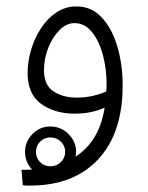

<svg xmlns="http://www.w3.org/2000/svg" viewBox="-20 -347 462 598"><path d="M74 231Q68 231 63 231Q58 231 51 230L47 182Q64 182 80 181Q58 158 58 126Q58 94 81 70.5Q104 47 137 47Q170 47 193.5 70.5Q217 94 217 126Q217 134 215 141Q250 119 273.5 81.5Q297 44 306 -12Q287 -3 263.5 2Q240 7 213 7Q150 7 108 -23.5Q66 -54 66 -120Q66 -156 77 -192.5Q88 -229 108 -259.5Q128 -290 156 -308.5Q184 -327 218 -327Q265 -327 297 -292.5Q329 -258 345.5 -202Q362 -146 362 -81Q362 68 285.5 149.5Q209 231 74 231ZM117 -128Q117 -82 146.5 -62.5Q176 -43 219 -43Q246 -43 269.5 -48.5Q293 -54 311 -62Q312 -74 312 -86Q312 -132 300.5 -175.5Q289 -219 266.5 -247Q244 -275 212 -275Q187 -275 165.5 -253.5Q144 -232 130.5 -198.5Q117 -165 117 -128ZM137 171Q156 171 169.5 158Q183 145 183 126Q183 107 169.5 94Q156 81 137 81Q118 81 105 94Q92 107 92 126Q92 145 105 158Q118 171 137 171Z"/></svg>

Font: Noto Sans Arabic UI SmCn Lt
Style: Regular
Weight: 300
Width: 4
Designer: Monotype Design Team, Nadine Chahine and Nizar Qandah
Foundry: Monotype Imaging Inc.
Version: Version 2.010; ttfautohint (v1.8.4.7-5d5b)